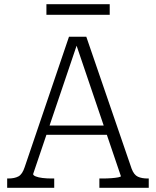

<svg xmlns="http://www.w3.org/2000/svg" viewBox="-20 -890 739 910"><path d="M193 -295H493L503 -251H183ZM335 -697 348 -688 137 -65Q137 -59 149 -54Q161 -49 181 -46.5Q201 -44 224 -44H237V0H14V-44H19Q49 -44 67.5 -54Q86 -64 97 -98L307 -716H389L604 -90Q615 -61 633.5 -52.5Q652 -44 680 -44H685V0H451V-44H465Q488 -44 508 -45.5Q528 -47 540.5 -49.5Q553 -52 553 -55ZM200 -870H500V-820H200Z"/></svg>

Font: Roboto Serif ExtraLight
Style: Regular
Weight: 250
Version: Version 1.007